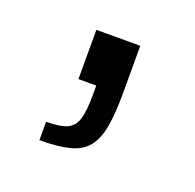

<svg xmlns="http://www.w3.org/2000/svg" viewBox="-53 -137 308 304"><g transform="rotate(20 101.0 14.5)"><path d="M39 112V81Q63 81 74.5 75.5Q86 70 90 56Q94 42 94 17V0H64V-83H138V-4Q138 31 134 53.5Q130 76 119.5 89Q109 102 89.5 107Q70 112 39 112Z"/></g></svg>

Font: Saira Thin Light
Style: Regular
Weight: 300
Version: Version 1.101